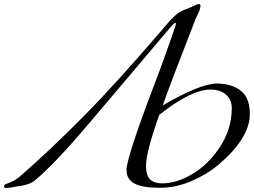

<svg xmlns="http://www.w3.org/2000/svg" viewBox="-70 -922 1264 956"><path d="M727 13Q639 13 599.5 -8Q560 -29 560 -76Q560 -137 701 -508Q721 -559 746.5 -630Q772 -701 789 -750Q806 -799 806 -802Q806 -808 803 -808Q796 -808 770 -776L372 -306Q201 -104 102 -22Q73 0 16 6Q13 6 -6.5 10Q-26 14 -38 14Q-50 14 -50 6Q-50 -4 -34 -8Q4 -21 30 -44Q181 -176 345 -341.5Q509 -507 746 -784Q762 -802 772.5 -814.5Q783 -827 794 -837Q805 -847 810 -851.5Q815 -856 825.5 -862Q836 -868 839 -869.5Q842 -871 856 -876.5Q870 -882 876 -884Q879 -885 896.5 -893.5Q914 -902 920 -902Q928 -902 928 -892Q928 -884 924 -872.5Q920 -861 913 -847Q906 -833 904 -828Q785 -523 740 -397Q927 -506 1010 -506Q1082 -506 1128 -471Q1174 -436 1174 -354Q1174 -234 1016 -100Q961 -54 883.5 -20.5Q806 13 727 13ZM738 -9Q809 -9 888 -55.5Q967 -102 1025.5 -191Q1084 -280 1084 -384Q1084 -425 1055.5 -450.5Q1027 -476 978 -476Q882 -476 723 -350Q657 -164 657 -97Q657 -48 677.5 -28.5Q698 -9 738 -9Z"/></svg>

Font: Miama Nueva
Style: Medium
Weight: 400
Italic angle: -28°
Version: Version 1.0